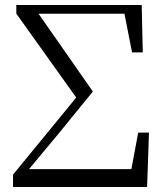

<svg xmlns="http://www.w3.org/2000/svg" viewBox="-20 -748 647 768"><path d="M32.1 0H568.4L575.9 -217.7H532.9L497.6 -29.9L539.4 -71.5H88V-89.3L68.9 -38.9L216.1 -215.7L351.4 -381.8L117 -717.8L127.5 -678.5V-693H500.9L472.2 -721.5L508.2 -538.5H551.1L546.8 -728H45.3V-693.4L295.7 -342.7L297.5 -373.2L32.1 -49.5Z"/></svg>

Font: Source Han Serif CN VF
Style: Regular
Weight: 250
Designer: Ryoko NISHIZUKA 西塚涼子 (kana & ideographs); Frank Grießhammer (Latin, Greek & Cyrillic); Wenlong ZHANG 张文龙 (bopomofo); San
Foundry: Adobe
Version: Version 2.002;hotconv 1.1.0;makeotfexe 2.6.0